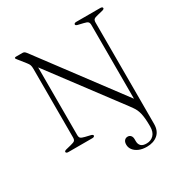

<svg xmlns="http://www.w3.org/2000/svg" viewBox="-207 -856 1176 1235"><g transform="rotate(-30 380.5 -238.0)"><path d="M558 -60.5 159.5 -591.5 176.5 -601.5V-66.5Q176.5 -50 183.8 -43.2Q191 -36.5 213.5 -31L253.5 -21.5Q267.5 -17.5 267.5 -10.5Q267.5 -6 263.2 -3Q259 0 250.5 0H72.5Q64 0 59.8 -3Q55.5 -6 55.5 -10.5Q55.5 -17.5 70 -21.5L108.5 -31Q131.5 -36.5 138.5 -43.2Q145.5 -50 145.5 -66.5V-575.5Q145.5 -593 142.2 -603.2Q139 -613.5 128 -627L85 -681Q81 -686 79 -688.8Q77 -691.5 77 -694Q77 -697 79.8 -698.5Q82.5 -700 87 -700H134.5Q143 -700 148.5 -697Q154 -694 161.5 -684.5L629 -60L609.5 -55V-633.5Q609.5 -650 602.2 -657Q595 -664 572.5 -669L532.5 -678.5Q518.5 -682.5 518.5 -689.5Q518.5 -694.5 522.8 -697.2Q527 -700 535.5 -700H713.5Q722 -700 726.2 -697.2Q730.5 -694.5 730.5 -689.5Q730.5 -682.5 716.5 -678.5L677.5 -669Q654.5 -664 647.5 -657Q640.5 -650 640.5 -633.5V118.5Q640.5 170.5 609.2 197Q578 223.5 528 223.5Q493.5 223.5 469 212.5Q444.5 201.5 431.5 184Q418.5 166.5 418.5 145.5Q418.5 125.5 427.8 115Q437 104.5 452 104.5Q466 104.5 474.5 114.5Q483 124.5 483 141.5V156Q483 179 496.2 191.8Q509.5 204.5 537.5 204Q569 204 589.8 182.8Q610.5 161.5 610.5 120.5Q610.5 86 608.2 62Q606 38 601.8 21Q597.5 4 591.5 -9Q585.5 -22 577 -34Q568.5 -46 558 -60.5Z"/></g></svg>

Font: Fraunces ExtraLight
Style: Regular
Weight: 250
Version: Version 1.000;[b76b70a41]